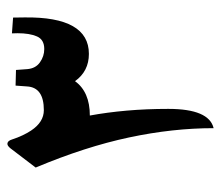

<svg xmlns="http://www.w3.org/2000/svg" viewBox="-59 -524 586 508"><g transform="rotate(-90 234.0 -270.0)"><path d="M44.7 -468.6Q99.7 -337.4 124.3 -221.7Q148.9 -106 148.9 2.2Q199.9 -9.9 199.9 -117.7Q199.9 -175.7 195.3 -227.7Q190.7 -279.8 182.3 -325.3Q213.8 -325.3 236.5 -335.2Q259.3 -345.1 273.2 -364.5Q299.6 -327.8 345.4 -327.8Q444.1 -327.8 441.9 -498.3L441.5 -528.4L399.7 -531.4L400.1 -516.7Q400.1 -484.4 391.6 -465.2Q383.2 -445.9 358.3 -445.9Q339.2 -445.9 323.1 -457.3Q306.9 -468.6 305.1 -491L302.9 -520.7L261.5 -521.8L259.3 -491.4Q256.7 -447 196.6 -447Q165 -447 142.6 -480.7Q136 -490.6 130 -503.3Q123.9 -516 118.8 -531.7Q115.5 -542 109.1 -543.3Q102.7 -544.6 95.3 -535Z"/></g></svg>

Font: Parastoo
Style: Regular
Weight: 400
Foundry: Saber Rastikerdar (saber.rastikerdar@gmail.com)
Version: Version 3.000